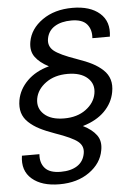

<svg xmlns="http://www.w3.org/2000/svg" viewBox="-60 -757 695 998"><g transform="rotate(-5 287.5 -258.0)"><path d="M123 -555.2Q134.8 -622.1 198.5 -667Q262.2 -711.9 356 -711.9Q447.8 -711.9 498 -668Q548.3 -624 537.1 -545.9H445.8Q449.7 -590.3 425.8 -618.7Q401.9 -647 345.2 -647Q291.5 -647 257.3 -625.5Q223.1 -604 215.8 -563Q209 -524.9 238.3 -500.2Q267.6 -475.6 356 -444.8Q402.8 -428.7 434.6 -412.4Q466.3 -396 490 -373.8Q513.7 -351.6 522.2 -322.8Q530.8 -293.9 523.9 -257.8Q513.7 -201.7 471.2 -158.9Q428.7 -116.2 356.9 -95.2Q404.3 -71.8 427.2 -40Q450.2 -8.3 440.9 39.1Q429.2 106 366.2 150.9Q303.2 195.8 210 195.8Q117.7 195.8 66.9 152.1Q16.1 108.4 27.8 30.8H119.1Q115.2 76.2 139.9 104Q164.6 131.8 222.2 131.8Q275.4 131.8 308.6 110.1Q341.8 88.4 349.1 45.9Q355.5 8.8 326.4 -15.1Q297.4 -39.1 209 -69.8Q162.1 -86.4 130.4 -102.8Q98.6 -119.1 74.7 -141.4Q50.8 -163.6 42.2 -192.4Q33.7 -221.2 40 -257.8Q50.3 -314 94 -357.4Q137.7 -400.9 208 -419.9Q160.6 -444.3 137.7 -476.1Q114.7 -507.8 123 -555.2ZM431.2 -257.8Q440.4 -307.6 404.8 -339.8Q369.1 -372.1 300.8 -372.1Q232.9 -372.1 187.3 -338.9Q141.6 -305.7 132.8 -257.8Q124 -208.5 159.7 -175.8Q195.3 -143.1 264.2 -143.1Q332 -143.1 377.2 -176.3Q422.4 -209.5 431.2 -257.8Z"/></g></svg>

Font: Poppins
Style: Italic
Weight: 400
Italic angle: -10°
Designer: Ninad Kale (Devanagari), Jonny Pinhorn (Latin)
Foundry: Indian Type Foundry
Version: Version 3.200;PS 1.000;hotconv 16.6.54;makeotf.lib2.5.65590